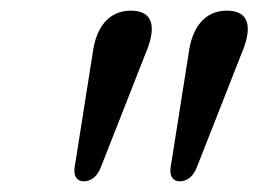

<svg xmlns="http://www.w3.org/2000/svg" viewBox="-20 -796 485 360"><path d="M136.8 -456Q128.2 -456 123.2 -462.4Q118.3 -468.8 119.8 -481.3L153.3 -693.4Q158.2 -733.8 176.8 -754.9Q195.5 -776 225.3 -776Q255.8 -776 262.7 -755Q269.5 -734 252.1 -693.6L168.5 -480.9Q162.9 -468 154.9 -462Q146.8 -456 136.8 -456ZM316.8 -456Q308.2 -456 303.3 -462.4Q298.3 -468.8 299.8 -481.3L333.3 -693.4Q338.2 -733.8 356.9 -754.9Q375.5 -776 405.3 -776Q435.8 -776 442.7 -755Q449.5 -734 432.1 -693.6L348.5 -480.9Q342.9 -468 334.9 -462Q326.8 -456 316.8 -456Z"/></svg>

Font: Fraunces
Style: Italic
Weight: 900
Italic angle: -16°
Version: Version 1.000;[0bf87f6ff]